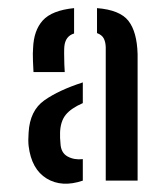

<svg xmlns="http://www.w3.org/2000/svg" viewBox="-20 -827 408 473"><path d="M240.5 -382V-711Q240 -724 235.5 -732.5Q231 -741 219 -745.5V-807Q275.5 -802.5 296.5 -775.5Q317.5 -748.5 319 -693.5V-382ZM62.5 -649.5Q62 -656.5 61.2 -677Q60.5 -697.5 61.5 -708Q63 -752 85.5 -776.8Q108 -801.5 162.5 -807V-744.5Q141 -738 138.5 -712.5Q138 -708 138 -694.8Q138 -681.5 138.5 -668.2Q139 -655 139.5 -649.5ZM50.5 -467.5Q49 -481 50.5 -500.5Q53.5 -554.5 89.2 -579.8Q125 -605 184 -624V-573Q154.5 -560 141.8 -544Q129 -528 128 -501Q127.5 -487.5 129 -473.5Q130 -450.5 146.5 -441.5Q163 -432.5 184 -435V-382Q132.5 -364.5 95 -387.2Q57.5 -410 50.5 -467.5Z"/></svg>

Font: Big Shoulders Stencil Text SemiBold
Style: Regular
Weight: 600
Designer: Patric King
Foundry: XO Type Co
Version: Version 1.000